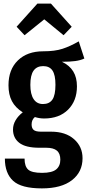

<svg xmlns="http://www.w3.org/2000/svg" viewBox="-20 -826 487 1063"><path d="M447 -502Q426 -492 396.5 -488Q367 -484 323 -484Q365 -464 385.5 -430.5Q406 -397 406 -348Q406 -268 357 -219Q308 -170 224 -170Q199 -170 173 -178Q155 -163 155 -137Q155 -117 166 -107Q177 -97 207 -97H263Q343 -97 390 -55.5Q437 -14 437 50Q437 126 378.5 171.5Q320 217 212 217Q98 217 52.5 175Q7 133 7 52H116Q116 95 136 113Q156 131 213 131Q268 131 291 112Q314 93 314 58Q314 24 295 8Q276 -8 236 -8H198Q122 -8 87 -35Q52 -62 52 -109Q52 -136 66.5 -160.5Q81 -185 106 -204Q65 -230 46 -266Q27 -302 27 -354Q27 -441 79 -491.5Q131 -542 219 -542Q284 -542 326.5 -556Q369 -570 416 -597ZM148 -356Q148 -305 166 -277.5Q184 -250 218 -250Q253 -250 270 -274.5Q287 -299 287 -357Q287 -411 270.5 -435.5Q254 -460 219 -460Q184 -460 166 -435Q148 -410 148 -356ZM72 -678 187 -806H262L377 -678L332 -631L225 -719L116 -631Z"/></svg>

Font: Fira Sans Compressed Medium
Style: Regular
Weight: 500
Width: 1
Designer: bBox Type GmbH & Carrois Corporate GbR & Edenspiekermann AG
Foundry: bBox Type GmbH & Carrois Corporate GbR & Edenspiekermann AG
Version: Version 4.301